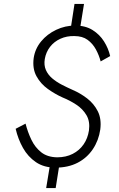

<svg xmlns="http://www.w3.org/2000/svg" viewBox="-20 -838 603 969"><path d="M356 -818 335 -682H382L404 -818ZM236 -28 213 111H261L283 -28ZM488 -528 536 -555Q527 -594 505 -629Q483 -664 447 -686.5Q411 -709 359 -709Q309 -709 263.5 -687.5Q218 -666 187.5 -629Q157 -592 150 -545Q143 -492 164 -453.5Q185 -415 221.5 -389Q258 -363 296 -346Q333 -331 365.5 -309.5Q398 -288 416.5 -256.5Q435 -225 429 -180Q423 -140 402 -109.5Q381 -79 347 -61.5Q313 -44 268 -44Q219 -45 188 -69.5Q157 -94 138.5 -132.5Q120 -171 109 -214L59 -188Q71 -136 96 -91.5Q121 -47 161.5 -19.5Q202 8 260 8Q324 8 371.5 -16.5Q419 -41 448.5 -85Q478 -129 486 -184Q493 -238 473.5 -276.5Q454 -315 419.5 -341.5Q385 -368 345 -385Q318 -397 291 -411Q264 -425 243 -443Q222 -461 211.5 -485Q201 -509 206 -540Q212 -575 232.5 -601.5Q253 -628 285 -642.5Q317 -657 355 -656Q396 -656 422 -637Q448 -618 464 -588.5Q480 -559 488 -528Z"/></svg>

Font: Jost Light
Style: Italic
Weight: 300
Italic angle: -5°
Version: Version 3.710